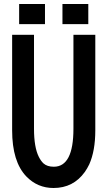

<svg xmlns="http://www.w3.org/2000/svg" viewBox="-20 -900 540 965"><path d="M76.2 -879.9H206.1V-778.8H76.2ZM293.9 -879.9H423.8V-778.8H293.9ZM41 -725.1H150.9V-252.9Q150.9 -160.2 174.8 -112.3Q185.5 -90.8 198.7 -78.6Q217.3 -62 250.5 -62Q349.1 -62 349.1 -252.9V-725.1H459V-245.1Q459 -142.1 428.7 -74.2Q418.9 -53.7 406.2 -35.6Q348.6 44.9 249 44.9Q168.5 44.9 112.3 -13.2Q41 -87.4 41 -245.1Z"/></svg>

Font: BIZ UDGothic
Style: Bold
Weight: 700
Monospace: yes
Designer: TypeBank Co., Ltd.
Foundry: Morisawa Inc.
Version: Version 1.05